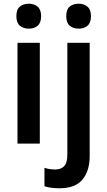

<svg xmlns="http://www.w3.org/2000/svg" viewBox="-20 -772 577 1032"><path d="M135 -752Q164 -752 182.5 -736Q201 -720 201 -685Q201 -650 182.5 -634Q164 -618 135 -618Q105 -618 86.5 -634Q68 -650 68 -685Q68 -721 86.5 -736.5Q105 -752 135 -752ZM194 -542V0H74V-542ZM336 -685Q336 -721 354.5 -736.5Q373 -752 403 -752Q432 -752 450.5 -736Q469 -720 469 -685Q469 -650 450.5 -634Q432 -618 403 -618Q373 -618 354.5 -634Q336 -650 336 -685ZM300 240Q252 240 219 229V130Q234 135 248 137Q262 139 278 139Q307 139 324.5 121.5Q342 104 342 58V-542H462V67Q462 147 423 193.5Q384 240 300 240Z"/></svg>

Font: Noto Sans Gurmukhi UI SemiCondensed SemiBold
Style: Regular
Weight: 600
Width: 4
Designer: Jelle Bosma - Monotype Design Team
Foundry: Monotype Imaging Inc.
Version: Version 2.004; ttfautohint (v1.8.4.7-5d5b)